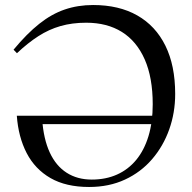

<svg xmlns="http://www.w3.org/2000/svg" viewBox="-20 -735 766 765"><path d="M113 -240.5 148 -259.5Q153.5 -181 178.2 -127.5Q203 -74 245.5 -46.8Q288 -19.5 345.5 -19.5Q401.5 -19.5 446.2 -39.5Q491 -59.5 522.8 -98Q554.5 -136.5 571.5 -192.2Q588.5 -248 588.5 -319.5Q588.5 -426 556.5 -498.5Q524.5 -571 465.5 -607.8Q406.5 -644.5 323.5 -644.5Q267.5 -644.5 221.2 -631.2Q175 -618 133 -591Q91 -564 47.5 -523L34 -537Q87 -601 136.5 -640.2Q186 -679.5 238.2 -697.2Q290.5 -715 351 -715Q454 -715 527 -673.5Q600 -632 639 -553Q678 -474 678 -360.5Q678 -286 654.2 -219.2Q630.5 -152.5 586 -100.8Q541.5 -49 478 -19.5Q414.5 10 335 10Q243 10 181.2 -25.5Q119.5 -61 86.2 -125.2Q53 -189.5 47 -274H606.5L606 -240.5Z"/></svg>

Font: Newsreader 60pt
Style: Regular
Weight: 400
Designer: Hugues Gentile
Foundry: Production Type
Version: Version 1.003